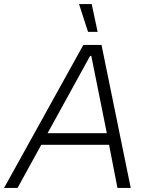

<svg xmlns="http://www.w3.org/2000/svg" viewBox="-58 -920 715 940"><path d="M-38 0H28L144 -211H476L517 0H582L439 -700H350ZM373 -764H420L391 -900H329ZM175 -268 383 -646H389L465 -268Z"/></svg>

Font: Fixel Display 20240404 Light
Style: Italic
Weight: 300
Italic angle: -10°
Designer: AlfaBravo + MacPaw
Foundry: Kyrylo Tkachov, Marchela Mozhyna, Serhii Makarenko, Maria Weinstein, Zakhar Kryvoshyya
Version: Version 1.211;Glyphs 3.2 (3225)